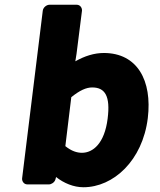

<svg xmlns="http://www.w3.org/2000/svg" viewBox="-20 -751 673 808"><path d="M73 0C72 11 80 25 95 25H186C196 25 209 17 213 5L216 -6C249 20 290 37 331 37C457 37 580 -75 602 -254C621 -412 558 -528 417 -528C376 -528 336 -515 297 -493L302 -524L325 -706C326 -717 318 -731 303 -731H188C177 -731 162 -721 160 -706ZM255 -136 280 -342C316 -371 343 -383 368 -383C422 -383 445 -347 433 -252C420 -147 371 -108 325 -108C304 -108 281 -115 255 -136Z"/></svg>

Font: Falling Sky
Style: BlkObl
Weight: 900
Designer: Paul D. Hunt
Foundry: Adobe Systems Incorporated
Version: Version 1.02